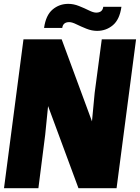

<svg xmlns="http://www.w3.org/2000/svg" viewBox="-20 -986 733 1006"><path d="M692.9 -779.8 590.8 0H391.1L231.9 -430.2L216.8 -279.8L181.2 0H1L103 -779.8H303.2L461.9 -350.1L476.1 -500L513.2 -779.8ZM521 -950.2H616.2Q606.9 -883.8 571.5 -854Q536.1 -824.2 488.8 -824.2Q460.9 -824.2 432.4 -835.7Q403.8 -847.2 380.6 -858.6Q357.4 -870.1 342.8 -870.1Q310.1 -870.1 306.2 -839.8H210.9Q220.2 -906.2 255.4 -936Q290.5 -965.8 337.9 -965.8Q365.7 -965.8 394.3 -954.3Q422.9 -942.9 446 -931.4Q469.2 -919.9 483.9 -919.9Q517.1 -919.9 521 -950.2Z"/></svg>

Font: Cooper Hewitt
Style: Heavy Italic
Weight: 714
Designer: Village Type and Design LLC
Foundry: Cooper Hewitt Smithsonian Design Museum
Version: 1.000